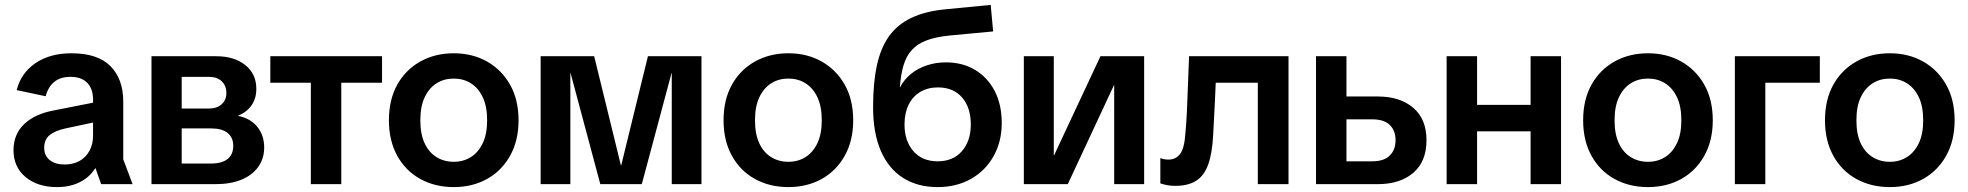

<svg xmlns="http://www.w3.org/2000/svg" viewBox="-20 -750 8015 782"><path d="M212 12Q133 12 84 -29Q35 -70 35 -138Q35 -204 79.5 -245.5Q124 -287 203 -301L406 -341V-261L247 -227Q205 -218 182.5 -200Q160 -182 160 -148Q160 -116 182.5 -98Q205 -80 243 -80Q278 -80 304 -94.5Q330 -109 344.5 -136Q359 -163 359 -197V-344Q359 -388 335.5 -412.5Q312 -437 267 -437Q226 -437 201 -416.5Q176 -396 166 -358L48 -383Q65 -452 124 -492.5Q183 -533 271 -533Q378 -533 430 -480.5Q482 -428 482 -336V-101L520 0H392L369 -65H368Q345 -28 305 -8Q265 12 212 12Z M597 0V-521H860Q934 -521 979 -485Q1024 -449 1024 -388Q1024 -349 1004.5 -321Q985 -293 950 -279V-278Q1000 -268 1028 -233.5Q1056 -199 1056 -149Q1056 -104 1031.5 -70Q1007 -36 963 -18Q919 0 858 0ZM720 -84H840Q884 -84 907 -102.5Q930 -121 930 -156Q930 -190 907 -208.5Q884 -227 840 -227H720ZM720 -308H831Q864 -308 883 -325.5Q902 -343 902 -371Q902 -401 883 -419Q864 -437 831 -437H720Z M1246 0V-492H1370V0ZM1081 -413V-521H1536V-413Z M1828 12Q1752 12 1692 -21Q1632 -54 1598 -115.5Q1564 -177 1564 -260Q1564 -344 1598 -405Q1632 -466 1692 -499.5Q1752 -533 1828 -533Q1904 -533 1963.5 -499.5Q2023 -466 2057.5 -405Q2092 -344 2092 -260Q2092 -177 2057.5 -115.5Q2023 -54 1963.5 -21Q1904 12 1828 12ZM1828 -91Q1867 -91 1897.5 -110Q1928 -129 1946 -166.5Q1964 -204 1964 -260Q1964 -317 1946 -354.5Q1928 -392 1897.5 -411Q1867 -430 1828 -430Q1789 -430 1758.5 -411Q1728 -392 1710 -354.5Q1692 -317 1692 -260Q1692 -204 1709.5 -166.5Q1727 -129 1758 -110Q1789 -91 1828 -91Z M2182 0V-521H2400L2509 -76H2510L2619 -521H2837V0H2716V-452H2715L2594 0H2425L2304 -452H2303V0Z M3191 12Q3115 12 3055 -21Q2995 -54 2961 -115.5Q2927 -177 2927 -260Q2927 -344 2961 -405Q2995 -466 3055 -499.5Q3115 -533 3191 -533Q3267 -533 3326.5 -499.5Q3386 -466 3420.5 -405Q3455 -344 3455 -260Q3455 -177 3420.5 -115.5Q3386 -54 3326.5 -21Q3267 12 3191 12ZM3191 -91Q3230 -91 3260.5 -110Q3291 -129 3309 -166.5Q3327 -204 3327 -260Q3327 -317 3309 -354.5Q3291 -392 3260.5 -411Q3230 -430 3191 -430Q3152 -430 3121.5 -411Q3091 -392 3073 -354.5Q3055 -317 3055 -260Q3055 -204 3072.5 -166.5Q3090 -129 3121 -110Q3152 -91 3191 -91Z M3799 12Q3717 12 3658 -25.5Q3599 -63 3567.5 -135.5Q3536 -208 3536 -314Q3536 -412 3551.5 -483.5Q3567 -555 3601 -602.5Q3635 -650 3691.5 -677Q3748 -704 3829 -712L4015 -730L4025 -622L3844 -605Q3789 -599 3752.5 -585Q3716 -571 3693.5 -546Q3671 -521 3660 -484Q3649 -447 3645 -395H3646Q3663 -427 3691 -449.5Q3719 -472 3755.5 -484Q3792 -496 3832 -496Q3901 -496 3952 -465Q4003 -434 4031.5 -379Q4060 -324 4060 -249Q4060 -173 4026.5 -113.5Q3993 -54 3934 -21Q3875 12 3799 12ZM3799 -93Q3862 -93 3898 -134.5Q3934 -176 3934 -243Q3934 -312 3898.5 -353Q3863 -394 3800 -394Q3759 -394 3728 -375.5Q3697 -357 3680.5 -323Q3664 -289 3664 -243Q3664 -176 3700 -134.5Q3736 -93 3799 -93Z M4150 0V-521H4272V-117H4273L4462 -521H4640V0H4518V-403H4517L4329 0Z M4766 7Q4748 7 4733 4Q4718 1 4706 -3V-106Q4714 -103 4722 -101.5Q4730 -100 4739 -100Q4769 -100 4786.5 -123Q4804 -146 4808 -207Q4810 -228 4811.5 -250Q4813 -272 4814 -294.5Q4815 -317 4816 -342L4823 -521H5228V0H5103V-488L5147 -413H4863L4935 -488L4928 -333Q4926 -296 4924.5 -265Q4923 -234 4921 -198Q4917 -124 4900.5 -79Q4884 -34 4851.5 -13.5Q4819 7 4766 7Z M5340 0V-521H5464V-357H5592Q5682 -357 5736 -311Q5790 -265 5790 -179Q5790 -92 5736 -46Q5682 0 5592 0ZM5464 -93H5569Q5617 -93 5640.5 -116.5Q5664 -140 5664 -179Q5664 -218 5640.5 -241Q5617 -264 5569 -264H5464Z M6214 0V-521H6338V0ZM5872 0V-521H5996V0ZM5949 -215V-323H6260V-215Z M6692 12Q6616 12 6556 -21Q6496 -54 6462 -115.5Q6428 -177 6428 -260Q6428 -344 6462 -405Q6496 -466 6556 -499.5Q6616 -533 6692 -533Q6768 -533 6827.5 -499.5Q6887 -466 6921.5 -405Q6956 -344 6956 -260Q6956 -177 6921.5 -115.5Q6887 -54 6827.5 -21Q6768 12 6692 12ZM6692 -91Q6731 -91 6761.5 -110Q6792 -129 6810 -166.5Q6828 -204 6828 -260Q6828 -317 6810 -354.5Q6792 -392 6761.5 -411Q6731 -430 6692 -430Q6653 -430 6622.5 -411Q6592 -392 6574 -354.5Q6556 -317 6556 -260Q6556 -204 6573.5 -166.5Q6591 -129 6622 -110Q6653 -91 6692 -91Z M7046 0V-521H7170V0ZM7075 -413V-521H7392V-413Z M7677 12Q7601 12 7541 -21Q7481 -54 7447 -115.5Q7413 -177 7413 -260Q7413 -344 7447 -405Q7481 -466 7541 -499.5Q7601 -533 7677 -533Q7753 -533 7812.5 -499.5Q7872 -466 7906.5 -405Q7941 -344 7941 -260Q7941 -177 7906.5 -115.5Q7872 -54 7812.5 -21Q7753 12 7677 12ZM7677 -91Q7716 -91 7746.5 -110Q7777 -129 7795 -166.5Q7813 -204 7813 -260Q7813 -317 7795 -354.5Q7777 -392 7746.5 -411Q7716 -430 7677 -430Q7638 -430 7607.5 -411Q7577 -392 7559 -354.5Q7541 -317 7541 -260Q7541 -204 7558.5 -166.5Q7576 -129 7607 -110Q7638 -91 7677 -91Z"/></svg>

Font: TikTok Sans 24pt SemiBold
Style: Regular
Weight: 600
Version: Version 4.000